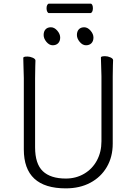

<svg xmlns="http://www.w3.org/2000/svg" viewBox="-20 -1018 750 1056"><path d="M538 -599 535 -702Q535 -705 540 -707Q545 -709 558.5 -709Q572 -709 587 -702.5Q602 -696 602 -687Q602 -671 601 -659L600 -597V-228Q600 -155 567.5 -99.5Q535 -44 477 -13Q419 18 342 18Q111 18 111 -196V-589Q111 -617 109 -660L108 -700Q108 -703 113 -705Q118 -707 131.5 -707Q145 -707 160 -700.5Q175 -694 175 -685Q175 -667 174 -654L173 -587V-208Q173 -117 215.5 -76.5Q258 -36 342 -36Q398 -36 443 -62.5Q488 -89 513 -135.5Q538 -182 538 -241ZM443 -868Q462 -868 478 -849.5Q494 -831 494 -811.5Q494 -792 483 -780.5Q472 -769 453 -769Q434 -769 418.5 -787.5Q403 -806 403 -825.5Q403 -845 413.5 -856.5Q424 -868 443 -868ZM260 -868Q279 -868 295 -849.5Q311 -831 311 -811.5Q311 -792 300 -780.5Q289 -769 270 -769Q251 -769 235.5 -787.5Q220 -806 220 -825.5Q220 -845 230.5 -856.5Q241 -868 260 -868ZM249 -946Q244 -946 240 -953.5Q236 -961 236 -972.5Q236 -984 240 -991Q244 -998 250 -998H478Q484 -998 487.5 -991Q491 -984 491 -972.5Q491 -961 487 -953.5Q483 -946 477 -946Z"/></svg>

Font: Moon Stars Kai T Light
Style: Regular
Weight: 300
Designer: GuiWonder
Version: Version 1.101